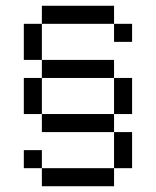

<svg xmlns="http://www.w3.org/2000/svg" viewBox="-20 -645 540 665"><path d="M375 -562.5H125V-625H375ZM62.5 -125H125V-62.5H62.5ZM62.5 -375H125V-250H62.5ZM62.5 -562.5H125V-437.5H62.5ZM125 -62.5H375V0H125ZM125 -250H375V-187.5H125ZM125 -437.5H375V-375H125ZM375 -187.5H437.5V-62.5H375ZM375 -375H437.5V-250H375ZM375 -562.5H437.5V-500H375Z"/></svg>

Font: 寒蝉点阵体 16px
Style: Regular
Weight: 400
Designer: Designed by Warren2060
Foundry: ChillType
Version: Version 1.000